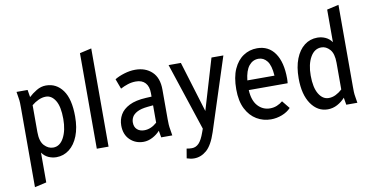

<svg xmlns="http://www.w3.org/2000/svg" viewBox="-85 -975 2751 1415"><g transform="rotate(-10 1291.0 -267.5)"><path d="M61 -515H144L153 -460Q177 -483 211 -503.5Q245 -524 282 -524Q360 -524 407.5 -458.5Q455 -393 455 -262Q455 -178 431 -117Q407 -56 364.5 -23Q322 10 268 10Q238 10 209.5 -2.5Q181 -15 161 -43V180L73 200V-392Q73 -413 72.5 -431Q72 -449 68 -471ZM161 -197Q161 -127 190.5 -95.5Q220 -64 257 -64Q307 -64 336.5 -119Q366 -174 366 -259Q366 -352 338 -397.5Q310 -443 267 -443Q240 -443 212.5 -430.5Q185 -418 161 -398Z M571 0V-715L659 -735V0Z M778 -137Q778 -180 799 -217Q820 -254 867.5 -278Q915 -302 994 -306L1035 -308V-334Q1035 -384 1010.5 -411Q986 -438 940 -438Q909 -438 879.5 -428.5Q850 -419 824 -405L796 -480Q825 -498 867.5 -511Q910 -524 950 -524Q1027 -524 1075 -478.5Q1123 -433 1123 -345V-122Q1123 -101 1124 -83.5Q1125 -66 1129 -44L1136 0H1053L1044 -51Q1021 -25 987.5 -7.5Q954 10 920 10Q860 10 819 -29.5Q778 -69 778 -137ZM866 -144Q866 -110 886.5 -91.5Q907 -73 940 -73Q990 -73 1035 -113V-243L994 -239Q943 -234 915 -219Q887 -204 876.5 -184.5Q866 -165 866 -144Z M1199 -515H1291L1407 -135L1520 -515H1609L1433 28Q1402 122 1359.5 158.5Q1317 195 1266 195Q1251 195 1237.5 192Q1224 189 1211 185L1223 114Q1242 118 1262 118Q1292 118 1314.5 95Q1337 72 1357 15L1366 -10Z M1659 -252Q1659 -343 1686 -403Q1713 -463 1759 -493.5Q1805 -524 1862 -524Q1948 -524 1995 -456Q2042 -388 2042 -266Q2042 -258 2041.5 -249Q2041 -240 2040 -231H1749Q1753 -152 1790 -111.5Q1827 -71 1881 -71Q1909 -71 1933 -81Q1957 -91 1976 -107L2023 -49Q1997 -21 1956.5 -5.5Q1916 10 1874 10Q1816 10 1767 -19Q1718 -48 1688.5 -106Q1659 -164 1659 -252ZM1859 -446Q1816 -446 1787.5 -411Q1759 -376 1751 -303H1954Q1949 -380 1923 -413Q1897 -446 1859 -446Z M2126 -252Q2126 -337 2150 -398Q2174 -459 2216 -491.5Q2258 -524 2313 -524Q2344 -524 2372.5 -511.5Q2401 -499 2421 -471V-715L2509 -735V-122Q2509 -101 2509.5 -83.5Q2510 -66 2514 -44L2521 0H2438L2429 -54Q2404 -26 2370.5 -8Q2337 10 2299 10Q2223 10 2174.5 -60Q2126 -130 2126 -252ZM2217 -257Q2217 -167 2246 -119Q2275 -71 2320 -71Q2347 -71 2372.5 -83.5Q2398 -96 2421 -117V-317Q2421 -386 2393 -417Q2365 -448 2330 -448Q2278 -448 2247.5 -394.5Q2217 -341 2217 -257Z"/></g></svg>

Font: Radio Canada Condensed
Style: Regular
Weight: 400
Width: 3
Designer: Charles Daoud, Etienne Aubert Bonn, Alexandre Saumier Demers, Jacques Le Bailly
Foundry: Radio-Canada
Version: Version 2.104; ttfautohint (v1.8.4.7-5d5b);gftools[0.9.28.de